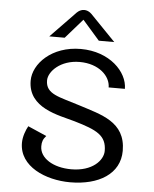

<svg xmlns="http://www.w3.org/2000/svg" viewBox="-59 -916 785 981"><g transform="rotate(5 333.5 -425.5)"><path d="M333.3 -816.7 420.8 -716.7H500L375 -845.8C375 -845.8 358.3 -866.7 333.3 -866.7C308.3 -866.7 291.7 -845.8 291.7 -845.8L166.7 -716.7H245.8ZM591.7 -166.7C591.7 -316.7 464.2 -341.7 350 -379.2C245 -413.3 175 -420 175 -491.7C175 -537.5 235 -600 333.3 -600C431.7 -600 491.7 -541.7 491.7 -483.3H575C575 -570 481.7 -666.7 333.3 -666.7C185 -666.7 91.7 -570 91.7 -483.3C91.7 -341.7 250 -320 333.3 -295.8C450 -261.7 500 -237.5 500 -158.3C500 -110 445.8 -50 337.5 -50C244.2 -50 175 -93.3 175 -154.2C175 -176.7 180 -190.8 195.8 -208.3L100 -250C88.3 -229.2 75 -195 75 -162.5C75 -41.7 211.7 16.7 337.5 16.7C484.2 16.7 591.7 -48.3 591.7 -166.7Z"/></g></svg>

Font: BoonHome
Style: Book
Weight: 400
Designer: Sungsit Sawaiwan
Foundry: Sungsit Sawaiwan
Version: Version 0.2